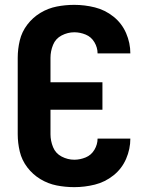

<svg xmlns="http://www.w3.org/2000/svg" viewBox="-20 -763 616 791"><path d="M286 8Q329 8 371 -2.5Q413 -13 447.5 -40.5Q482 -68 499.5 -108.5Q517 -149 517 -192H382Q382 -168 369 -146Q356 -124 333 -114.5Q310 -105 286 -105Q259 -105 234 -118Q209 -131 198.5 -157Q188 -183 188 -210V-311H402V-424H188V-525Q188 -552 198.5 -578Q209 -604 234 -617Q259 -630 286 -630Q310 -630 333 -620.5Q356 -611 369 -589Q382 -567 382 -543H517Q517 -586 499.5 -626.5Q482 -667 447.5 -694.5Q413 -722 371 -732.5Q329 -743 286 -743Q249 -743 213.5 -736Q178 -729 146.5 -710Q115 -691 92.5 -661.5Q70 -632 61.5 -596.5Q53 -561 53 -525V-210Q53 -174 61.5 -138.5Q70 -103 92.5 -73.5Q115 -44 146.5 -25Q178 -6 213.5 1Q249 8 286 8Z"/></svg>

Font: Iosevka Sparkle Extrabold
Style: Regular
Weight: 800
Designer: Belleve Invis
Foundry: Belleve Invis
Version: Version 4.5.0; ttfautohint (v1.8.3)